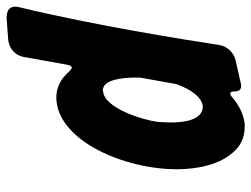

<svg xmlns="http://www.w3.org/2000/svg" viewBox="-112 -660 778 595"><g transform="rotate(-90 277.5 -362.0)"><path d="M553 -691C554 -696 555 -700 555 -704C555 -726 538 -731 519 -731L452 -726C425 -723 404 -705 399 -678L375 -544C373 -534 370 -529 366 -529C363 -529 359 -532 354 -537C331 -564 304 -577 273 -577C269 -577 265 -577 261 -576C214 -572 167 -538 128 -478C79 -402 51 -295 51 -204C51 -142 64 -68 109 -23C133 1 157 7 190 7C218 4 246 -8 273 -31C278 -36 283 -38 286 -38C290 -38 292 -34 292 -25C292 -13 296 -4 310 -4C312 -4 314 -4 316 -5L387 -21C412 -26 432 -47 436 -72C452 -176 497 -460 553 -691ZM315 -206C298 -157 273 -126 246 -123C200 -123 196 -190 196 -223C196 -236 197 -250 198 -264C203 -306 240 -429 293 -432C294 -433 294 -433 295 -433C330 -433 335 -368 335 -334V-317Z"/></g></svg>

Font: Bangerz
Style: Bold
Weight: 700
Designer: vernon adams
Foundry: Vernon Adams
Version: Version 2.10;December 28, 2023;FontCreator 13.0.0.2683 64-bi